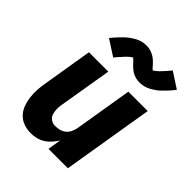

<svg xmlns="http://www.w3.org/2000/svg" viewBox="-215 -896 1030 1030"><g transform="rotate(45 300.0 -380.5)"><path d="M194 8Q165 8 139.5 -1Q114 -10 96 -28.5Q78 -47 68.5 -72Q59 -97 55.5 -124Q52 -151 53.5 -179Q55 -207 60 -235L107 -520H254L203 -216Q200 -198 200.5 -180Q201 -162 206.5 -146.5Q212 -131 226 -121.5Q240 -112 258 -112Q274 -112 290.5 -116Q307 -120 320 -130.5Q333 -141 340.5 -156.5Q348 -172 351 -187L406 -520H553L467 0H320L332 -76Q321 -58 306.5 -41.5Q292 -25 273.5 -13.5Q255 -2 234.5 3Q214 8 194 8ZM219 -592 129 -650Q139 -663 149 -674Q159 -685 168 -694.5Q177 -704 186 -712.5Q195 -721 204 -727.5Q213 -734 225 -741.5Q237 -749 248.5 -754Q260 -759 272.5 -761.5Q285 -764 297 -764Q302 -764 307 -764Q312 -764 317 -763Q322 -762 326.5 -761Q331 -760 335.5 -758.5Q340 -757 344.5 -755Q349 -753 353 -751Q357 -749 361 -746.5Q365 -744 369 -741Q373 -738 377 -734.5Q381 -731 384 -728Q387 -725 390 -722Q393 -719 395.5 -716.5Q398 -714 401.5 -709.5Q405 -705 408.5 -701.5Q412 -698 415 -695.5Q418 -693 418 -691Q418 -690 417 -690H414Q414 -691 417.5 -693Q421 -695 424 -697Q427 -699 430 -701.5Q433 -704 435 -705.5Q437 -707 439 -709Q441 -711 443 -712.5Q445 -714 447 -716Q449 -718 451 -720.5Q453 -723 455.5 -725.5Q458 -728 460.5 -730.5Q463 -733 465.5 -736Q468 -739 471 -742Q474 -745 476.5 -748Q479 -751 482 -754.5Q485 -758 487.5 -761.5Q490 -765 494 -769L583 -711Q573 -698 563.5 -687Q554 -676 544.5 -666.5Q535 -657 526.5 -648.5Q518 -640 509 -633.5Q500 -627 488 -619.5Q476 -612 464 -607Q452 -602 440 -599.5Q428 -597 416 -597Q411 -597 406 -597Q401 -597 396 -598Q391 -599 386.5 -600Q382 -601 377.5 -602.5Q373 -604 368 -606Q363 -608 359.5 -610Q356 -612 352 -614.5Q348 -617 344 -620.5Q340 -624 336 -627Q332 -630 329 -633Q326 -636 323 -639Q320 -642 317.5 -645Q315 -648 311 -652Q307 -656 303.5 -659.5Q300 -663 297 -666Q294 -669 295 -670Q295 -671 296 -671H299Q299 -670 295.5 -668Q292 -666 288.5 -664Q285 -662 282 -659.5Q279 -657 277.5 -655.5Q276 -654 273.5 -652Q271 -650 269.5 -648.5Q268 -647 266 -645Q264 -643 261.5 -640.5Q259 -638 257 -635.5Q255 -633 252.5 -630.5Q250 -628 247.5 -625Q245 -622 242 -619Q239 -616 236.5 -613Q234 -610 231 -606.5Q228 -603 225 -599.5Q222 -596 219 -592Z"/></g></svg>

Font: Iosevka Heavy Extended Oblique
Style: Regular
Weight: 900
Width: 7
Italic angle: -9°
Monospace: yes
Designer: Belleve Invis
Foundry: Belleve Invis
Version: Version 32.5.0; ttfautohint (v1.8.4)